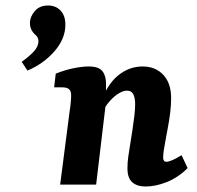

<svg xmlns="http://www.w3.org/2000/svg" viewBox="-20 -672 716 699"><path d="M510 7Q479 7 461.5 -8.5Q444 -24 444 -59Q444 -81 447 -101.5Q450 -122 454 -147Q458 -171 462 -197.5Q466 -224 469 -249Q472 -274 472 -292Q472 -315 465.5 -328.5Q459 -342 442 -342Q430 -342 414 -333Q398 -324 381 -305.5Q364 -287 350 -259L340 -285Q369 -364 409.5 -397Q450 -430 499 -430Q546 -430 574.5 -399.5Q603 -369 603 -315Q603 -288 599.5 -260.5Q596 -233 591 -207Q586 -181 582 -158Q578 -137 576 -123Q574 -109 574 -98Q574 -83 586 -83Q593 -83 606.5 -88.5Q620 -94 641 -107L663 -60Q629 -26 588 -9.5Q547 7 510 7ZM199 0 234 -271Q236 -282 237.5 -298.5Q239 -315 239 -325Q239 -341 231 -347.5Q223 -354 207 -354H177L183 -404Q219 -418 249.5 -424Q280 -430 303 -430Q341 -430 354 -411.5Q367 -393 366 -363L365 -294L330 0ZM80 -415 59 -447Q87 -467 103.5 -485Q120 -503 120 -522Q120 -536 109 -545Q99 -554 94 -564.5Q89 -575 89 -588Q89 -611 106.5 -631.5Q124 -652 155 -652Q183 -652 200.5 -633.5Q218 -615 218 -582Q218 -531 178.5 -485.5Q139 -440 80 -415Z"/></svg>

Font: Yrsa
Style: Bold Italic
Weight: 700
Italic angle: -7.10001°
Version: Version 2.004